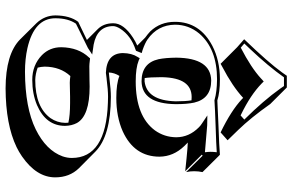

<svg xmlns="http://www.w3.org/2000/svg" viewBox="-192 -516 1002 657"><g transform="rotate(90 308.5 -187.0)"><path d="M459.5 -465.3 432.6 -441.4Q358.4 -477.1 318.4 -514.6Q315.9 -517.1 314.5 -518.6Q274.9 -481.9 207.5 -446.8Q199.7 -442.9 197.8 -441.4L141.1 -498L113.8 -522Q193.8 -605 227.5 -651.9Q231 -656.7 238.8 -668H278.8L335.4 -611.3Q381.8 -545.4 424.3 -501.5Q439.5 -485.4 459.5 -465.3ZM515.6 -232.4Q515.6 -146 428.7 -106.4Q379.4 -84.5 314.5 -84.5Q265.1 -84.5 239.3 -95.2Q228.5 -78.1 227.5 -59.1H229Q231.4 -59.1 234.4 -59.6Q241.2 -60.5 248 -61Q286.6 -65.9 311 -65.9Q445.3 -65.4 498.5 -12.7L555.2 43.5Q586.4 75.7 586.4 124.5Q586.4 188.5 514.6 238.3Q499 249 482.9 256.8Q405.8 293.9 281.7 294.4Q164.6 293.9 114.7 245.1L58.6 188.5Q32.7 161.1 32.2 124Q32.7 74.2 54.2 45.9Q56.2 44.9 116.2 16.1L78.1 -22Q59.1 -42 59.1 -74.2Q59.1 -109.4 108.4 -141.6Q122.1 -150.4 135.3 -156.2L108.4 -183.1Q95.7 -192.4 86.9 -200.7Q54.2 -234.9 54.2 -285.2Q54.2 -370.1 136.2 -413.1Q186.5 -439 251 -439Q295.4 -439 323.2 -430.2Q354 -431.6 410.2 -434.1Q481.4 -436.5 508.8 -439L512.2 -436L568.4 -379.4Q565.4 -365.7 565.4 -350.6Q565.4 -336.4 568.4 -323.2L512.2 -379.9L508.8 -377L565.4 -320.3Q551.3 -321.3 522.5 -324.7Q483.9 -328.6 467.3 -329.1L479.5 -316.9Q515.1 -279.8 515.6 -232.4ZM239.7 72.8Q208 106.9 207.5 160.6Q208 173.8 210.9 184.6Q232.9 192.4 252.9 192.9Q345.7 192.9 383.8 140.6Q399.4 117.7 399.9 90.8Q399.9 84.5 399.4 79.6Q374.5 73.7 332.5 73.7Q327.1 73.7 310.1 73.7Q279.8 74.2 262.7 74.7Q254.4 74.7 239.7 72.8ZM246.6 -181.6Q252.4 -181.2 257.8 -181.2Q323.7 -189 326.2 -288.1Q326.2 -322.3 322.8 -341.8Q316.9 -342.3 311.5 -342.3Q246.6 -342.3 243.7 -244.1Q243.7 -238.3 243.7 -233.4Q243.7 -200.7 246.6 -181.6ZM175.8 9.3 179.2 5.4 184.1 5.9Q199.7 7.8 206.1 7.8Q223.1 7.8 252.9 7.3Q270 6.8 275.9 6.8Q376 6.8 400.4 50.3Q409.7 67.9 410.2 90.8Q410.2 156.2 338.9 187Q300.3 203.1 252.9 203.1Q202.1 203.1 168 169.9Q141.1 143.1 141.1 104Q142.1 44.9 175.8 9.3ZM335.9 -288.1Q334.5 -172.4 257.8 -170.9Q195.3 -170.9 182.1 -229Q177.2 -252.4 176.8 -290Q178.2 -407.7 254.9 -409.2Q316.9 -409.2 330.6 -351.1Q335.9 -326.7 335.9 -288.1ZM449.2 -289.1Q449.2 -333.5 415 -367.2Q408.7 -373.5 402.3 -377.4L374.5 -396L408.2 -395.5Q410.2 -395.5 500.5 -387.7Q499 -398.4 499 -407.2Q499 -418 500.5 -428.2Q475.1 -426.3 410.6 -424.3Q354 -422.4 323.7 -420.4H322.3L320.3 -420.9Q293.9 -428.7 251 -429.2Q146.5 -429.2 94.2 -368.2Q64 -332 64 -285.2Q64.9 -226.1 114.3 -191.4Q127 -182.6 150.9 -174.3L161.1 -171.4L153.3 -151.9L149.4 -150.4Q101.1 -134.3 77.6 -97.7Q69.3 -84.5 68.8 -74.2Q68.8 -19 132.8 -6.8Q136.7 -6.3 139.6 -5.9L166 -2L143.6 12.7Q141.1 14.2 76.2 45.9Q66.9 50.3 60.5 53.7Q42 80.6 42 124Q42 196.3 144.5 219.7Q181.6 228 225.1 228Q348.1 227.5 421.9 191.4Q494.1 155.8 514.6 99.1Q520 83 520 67.9Q520 -49.3 331.5 -55.7Q321.3 -56.2 311 -56.2Q286.6 -56.2 249.5 -51.3H248.5Q241.7 -50.8 236.3 -49.8Q231.4 -49.3 229 -48.8Q162.1 -51.3 161.1 -106.9Q161.6 -137.7 174.3 -157.2L178.7 -164.6L186.5 -161.1Q211.9 -150.9 257.8 -150.9Q377 -150.9 425.8 -216.8Q448.7 -249 449.2 -289.1ZM388.7 -522.5Q323.7 -587.9 282.7 -645.5Q278.8 -650.9 273.9 -658.2H244.1Q205.6 -604 147.9 -543Q138.2 -532.7 128.4 -522.5L142.6 -510.3Q211.4 -545.9 248 -579.6Q250 -581.5 251 -582.5L258.3 -588.9L265.1 -582Q304.2 -543.9 370.6 -511.7Q373 -510.7 374.5 -509.8Z"/></g></svg>

Font: Linux Biolinum Shadow O
Style: Bold
Weight: 700
Designer: Philipp H. Poll
Foundry: Philipp H. Poll
Version: Version 0.9.2